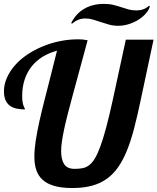

<svg xmlns="http://www.w3.org/2000/svg" viewBox="-25 -950 801 977"><path d="M615.2 -748H756.3L689.9 -436Q673.8 -359.9 657.7 -297.6Q641.6 -235.4 621.8 -186Q602.1 -136.7 577.1 -100.6Q552.2 -64.5 519 -40.5Q485.8 -16.6 442.6 -4.9Q399.4 6.8 343.3 6.8Q289.1 6.8 252.2 -3.7Q215.3 -14.2 192.6 -34.4Q169.9 -54.7 159.9 -84.2Q149.9 -113.8 149.9 -151.9Q149.9 -189.5 156.7 -233.9Q163.6 -278.3 174.8 -329.3Q186 -380.4 200.9 -438.2Q215.8 -496.1 231.9 -560.1L265.1 -691.9Q224.1 -681.2 191.4 -660.9Q158.7 -640.6 135.7 -611.6Q112.8 -582.5 100.3 -544.9Q87.9 -507.3 87.9 -461.9Q87.9 -441.9 90.1 -429.9Q92.3 -418 95 -410.9Q97.7 -403.8 99.9 -400.1Q102.1 -396.5 102.1 -393.1Q77.1 -393.1 57.1 -397.9Q37.1 -402.8 23.4 -413.6Q9.8 -424.3 2.4 -441.9Q-4.9 -459.5 -4.9 -484.9Q-4.9 -520 9.8 -553.5Q24.4 -586.9 50 -616.5Q75.7 -646 111.3 -670.4Q147 -694.8 189 -712.6Q231 -730.5 277.8 -740.2Q324.7 -750 373 -750Q385.7 -750 395.5 -749Q405.3 -748 420.9 -745.1Q397.5 -659.2 378.7 -589.6Q359.9 -520 344.7 -464.4Q329.6 -408.7 318.6 -365.5Q307.6 -322.3 300.5 -288.3Q293.5 -254.4 289.8 -228.3Q286.1 -202.1 286.1 -181.2Q286.1 -138.2 301.5 -114.5Q316.9 -90.8 355 -90.8Q376.5 -90.8 394 -94Q411.6 -97.2 427.2 -108.4Q442.9 -119.6 456.8 -142.1Q470.7 -164.6 485.1 -203.4Q499.5 -242.2 514.9 -299.6Q530.3 -356.9 548.3 -439ZM737.8 -918.9Q733.9 -901.4 719 -883.5Q704.1 -865.7 682.1 -851.3Q660.2 -836.9 632.6 -827.9Q605 -818.8 576.7 -818.8Q551.8 -818.8 530.3 -824.7Q508.8 -830.6 488.8 -837.4Q468.8 -844.2 449.2 -850.1Q429.7 -856 408.7 -856Q371.6 -856 342.8 -830.1L336.9 -832Q360.8 -880.4 403.6 -905.3Q446.3 -930.2 503.9 -930.2Q530.8 -930.2 551.8 -925Q572.8 -919.9 591.6 -913.6Q610.4 -907.2 628.7 -902.1Q647 -897 668.9 -897Q687.5 -897 704.1 -902.8Q720.7 -908.7 731.9 -919.9Z"/></svg>

Font: Lobster
Style: Regular
Weight: 400
Designer: Pablo Impallari
Foundry: Pablo Impallari
Version: Version 1.007; ttfautohint (v1.1) -l 8 -r 50 -G 50 -x 14 -D 